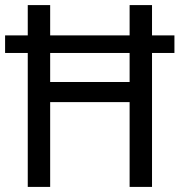

<svg xmlns="http://www.w3.org/2000/svg" viewBox="-21 -734 706 754"><path d="M88 0H176V-333H488V0H576V-526H664V-595H576V-714H488V-595H176V-714H88V-595H-1V-526H88ZM176 -412V-526H488V-412Z"/></svg>

Font: Noto Sans Gujarati UI SemiCondensed
Style: Regular
Weight: 400
Width: 4
Designer: Jelle Bosma - Monotype Design Team, Universal Thirst
Foundry: Monotype Imaging Inc.
Version: Version 2.106